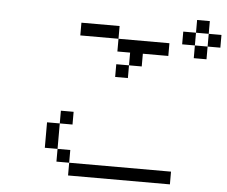

<svg xmlns="http://www.w3.org/2000/svg" viewBox="-55 -876 1110 939"><g transform="rotate(5 500.0 -406.0)"><path d="M812.5 0V-62.5H312.5V0ZM312.5 -250V-312.5H250V-250H187.5Q187.5 -250 187.5 -125H250V-62.5H312.5V-125H250Q250 -125 250 -250ZM750 -625V-687.5H500V-625H562.5V-562.5H500V-500H562.5V-562.5H625V-625ZM1000 -687.5V-750H937.5V-687.5H875V-625H937.5V-687.5ZM500 -687.5V-750H312.5V-687.5ZM875 -687.5V-750H812.5V-687.5ZM875 -750H937.5V-812.5H875Z"/></g></svg>

Font: CalcUnifontExMono
Style: Regular
Weight: 500
Version: Version 15.0.06